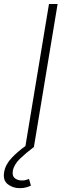

<svg xmlns="http://www.w3.org/2000/svg" viewBox="-69 -748 343 977"><path d="M224.1 -727.5 103.5 0H59.6L180.2 -727.5ZM32.2 209.5Q-3.4 209.5 -29.3 189.5Q-55.2 169.4 -47.9 127.9Q-41.5 89.4 -10 55.9Q21.5 22.5 62.5 -6.3L103.5 0Q64.5 29.3 33.2 59.1Q2 88.9 -3.9 122.1Q-7.8 148.4 7.1 159.4Q22 170.4 43 170.4Q53.2 170.4 62.3 168Q71.3 165.5 78.6 162.6L88.4 196.8Q76.7 202.1 62.7 205.8Q48.8 209.5 32.2 209.5Z"/></svg>

Font: Inter Extra Light
Style: Italic
Weight: 200
Italic angle: -9.39999°
Designer: Rasmus Andersson
Foundry: rsms
Version: Version 4.000;git-3c8e0fc